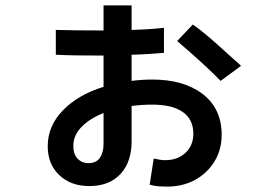

<svg xmlns="http://www.w3.org/2000/svg" viewBox="-20 -647 1040 712"><path d="M187 -444V-536Q222 -535 268 -534.5Q314 -534 364 -534V-627H468V-536Q502 -537 533 -539Q564 -541 588 -544V-451Q565 -449 534.5 -447Q504 -445 468 -444V-347Q506 -352 545 -352Q662 -352 732 -298Q802 -244 802 -147Q802 -92 775.5 -48.5Q749 -5 703.5 20Q658 45 599 45Q586 45 569 44Q552 43 535 38L550 -59Q577 -53 592 -53Q639 -53 668 -80.5Q697 -108 697 -151Q697 -204 658 -231.5Q619 -259 545 -259Q506 -259 468 -254V-122Q468 -46 426.5 -1.5Q385 43 311 43Q243 43 200 2.5Q157 -38 157 -105Q157 -180 213.5 -238Q270 -296 364 -325V-441Q316 -441 270 -441.5Q224 -442 187 -444ZM798 -347Q777 -369 747.5 -396.5Q718 -424 688.5 -450Q659 -476 637 -495L695 -556Q724 -536 757 -507.5Q790 -479 820.5 -451Q851 -423 874 -403ZM252 -109Q251 -77 267 -59.5Q283 -42 308 -42Q337 -42 350.5 -62Q364 -82 364 -113V-228Q314 -208 283.5 -177.5Q253 -147 252 -109Z"/></svg>

Font: Murecho Medium
Style: Regular
Weight: 500
Designer: Neil Summerour
Foundry: Positype
Version: Version 1.010; ttfautohint (v1.8.3)